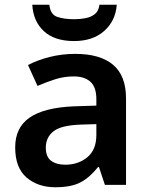

<svg xmlns="http://www.w3.org/2000/svg" viewBox="-20 -779 628 809"><path d="M297 -552Q402 -552 456.5 -506Q511 -460 511 -364V0H422L397 -75H393Q358 -31 319 -10.5Q280 10 213 10Q140 10 92 -31Q44 -72 44 -158Q44 -242 105.5 -284Q167 -326 292 -331L386 -334V-361Q386 -412 361 -434.5Q336 -457 291 -457Q250 -457 212.5 -445Q175 -433 138 -417L98 -505Q138 -526 189.5 -539Q241 -552 297 -552ZM320 -254Q237 -251 205 -225.5Q173 -200 173 -157Q173 -118 195.5 -101.5Q218 -85 255 -85Q310 -85 348 -116.5Q386 -148 386 -210V-256ZM472 -759Q467 -691 419 -648.5Q371 -606 292 -606Q210 -606 165 -647.5Q120 -689 116 -759H188Q192 -718 221 -708Q250 -698 293 -698Q318 -698 341 -702.5Q364 -707 380 -720Q396 -733 399 -759Z"/></svg>

Font: Noto Sans Sinhala UI SemiBold
Style: Regular
Weight: 600
Designer: Jelle Bosma - Monotype Design Team
Foundry: Monotype Imaging Inc.
Version: Version 2.006; ttfautohint (v1.8.4.7-5d5b)